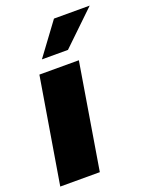

<svg xmlns="http://www.w3.org/2000/svg" viewBox="-140 -819 698 893"><g transform="rotate(-20 208.5 -372.0)"><path d="M0.5 0 87.4 -522.5H282.7L196.3 0ZM122.6 -585 240.2 -744.1H417L251.5 -585Z"/></g></svg>

Font: Inter 28pt Black
Style: Italic
Weight: 900
Italic angle: -9.3988°
Designer: Rasmus Andersson
Foundry: rsms
Version: Version 4.001;git-66647c0bb